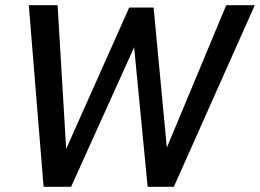

<svg xmlns="http://www.w3.org/2000/svg" viewBox="-20 -720 1002 740"><path d="M91 -700H202L235 -146L478 -691H572L623 -151L852 -700H962L650 0H549L497 -538L254 0H148Z"/></svg>

Font: Cabin Medium
Style: Italic
Weight: 500
Italic angle: -7°
Designer: Pablo Impallari
Foundry: Pablo Impallari. http://www.impallari.com Igino Marini. http://www.ikern.com
Version: Version 2.200